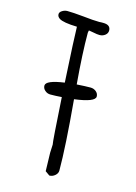

<svg xmlns="http://www.w3.org/2000/svg" viewBox="-104 -721 550 776"><g transform="rotate(15 171.0 -333.5)"><path d="M161.6 -54.7 162.6 -16.1 181.2 -2.9Q194.3 -2.9 204.8 -12Q215.3 -21 215.3 -32.7Q215.3 -131.3 197.8 -326.7Q283.7 -337.9 283.7 -360.8Q283.7 -373 273.7 -381.3Q263.7 -389.6 250.5 -389.6Q229.5 -389.6 192.9 -387.2Q182.1 -514.2 182.1 -600.6L183.1 -606.4L184.1 -610.8L204.1 -607.4Q219.7 -604 230 -604Q243.2 -604 253.2 -611.8Q263.2 -619.6 263.2 -631.3Q263.2 -655.3 231.9 -655.3H223.6Q220.2 -654.8 215.8 -654.8Q191.4 -654.8 147.9 -659.7Q102.5 -664.1 80.1 -664.1Q68.8 -664.1 58.6 -657.7Q48.3 -651.4 48.3 -642.6Q48.3 -632.3 58.6 -625.5Q75.7 -614.3 133.3 -612.8Q133.8 -570.8 144.5 -381.8Q67.9 -371.1 67.9 -349.1Q67.9 -337.4 77.6 -328.9Q87.4 -320.3 100.6 -320.3Q122.6 -320.3 147.9 -322.3Q159.2 -136.2 162.1 -127L160.6 -92.8Z"/></g></svg>

Font: Amatica SC
Style: Bold
Weight: 400
Designer: Vernon Adams, Ben Nathan
Foundry: newtypography
Version: Version 2.000